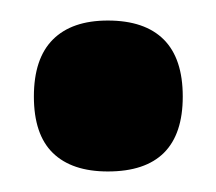

<svg xmlns="http://www.w3.org/2000/svg" viewBox="-20 -155 210 187"><path d="M85 12Q50 12 31.5 -6Q13 -24 13 -61Q13 -98 31.5 -116.5Q50 -135 85 -135Q121 -135 139.5 -116.5Q158 -98 158 -61Q158 12 85 12Z"/></svg>

Font: Bricolage Grotesque 72pt SemiCondensed SemiBold
Style: Regular
Weight: 600
Width: 4
Designer: Mathieu Triay
Foundry: Atelier Triay
Version: Version 1.001;gftools[0.9.33.dev8+g029e19f]